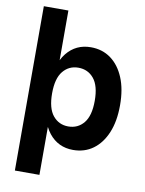

<svg xmlns="http://www.w3.org/2000/svg" viewBox="-96 -782 775 1024"><g transform="rotate(10 291.5 -270.0)"><path d="M343 13Q262 13 212.5 -49Q163 -111 163 -224V-306Q163 -420 212.5 -481.5Q262 -543 343 -543Q405 -543 451 -509.5Q497 -476 523 -414Q549 -352 549 -265Q549 -178 523 -116Q497 -54 451 -20.5Q405 13 343 13ZM57 175V-715H190V-396L172 -265L190 -139V175ZM296 -106Q348 -106 380 -145Q412 -184 412 -265Q412 -346 380 -385Q348 -424 296 -424Q245 -424 213 -385Q181 -346 181 -265Q181 -184 213 -145Q245 -106 296 -106Z"/></g></svg>

Font: Radio Canada Big SemiBold
Style: Regular
Weight: 600
Designer: Étienne Aubert Bonn
Foundry: Coppers and Brasses
Version: Version 1.001